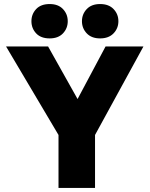

<svg xmlns="http://www.w3.org/2000/svg" viewBox="-20 -930 740 950"><path d="M269.5 0V-262.2L10 -700H218L363.8 -440L502.3 -700H689.7L450.2 -262.2V0ZM225.7 -740Q182.2 -740 158.8 -765Q135.5 -790 135.5 -825Q135.5 -860 158.8 -885Q182.2 -910 225.7 -910Q268.2 -910 291.7 -885Q315.2 -860 315.2 -825Q315.2 -790 291.7 -765Q268.2 -740 225.7 -740ZM475.4 -740Q432.8 -740 409.2 -765Q385.5 -790 385.5 -825Q385.5 -860 409.1 -885Q432.7 -910 475.4 -910Q518.2 -910 542 -885Q565.8 -860 565.8 -825Q565.8 -790 541.9 -765Q517.9 -740 475.4 -740Z"/></svg>

Font: Golos Text
Style: Regular
Weight: 400
Designer: A.Korolkova, Vitaly Kuzmin
Foundry: ParaType Ltd
Version: Version 2.004